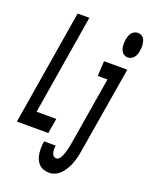

<svg xmlns="http://www.w3.org/2000/svg" viewBox="-200 -841 903 1154"><g transform="rotate(20 251.0 -263.5)"><path d="M-25 0 96 -735H171L66 -96H192L176 0ZM468 -590Q458 -590 448.5 -594.5Q439 -599 433 -607Q427 -615 423.5 -625Q420 -635 419 -645.5Q418 -656 418.5 -667.5Q419 -679 421 -689Q423 -700 426.5 -710.5Q430 -721 437.5 -730.5Q445 -740 456 -745Q467 -750 477 -750Q488 -750 497.5 -745.5Q507 -741 513.5 -733Q520 -725 522.5 -715Q525 -705 526.5 -694.5Q528 -684 527 -672.5Q526 -661 524 -651Q523 -640 519 -629.5Q515 -619 508 -609.5Q501 -600 490 -595Q479 -590 468 -590ZM262 223Q243 223 225.5 217Q208 211 196 198.5Q184 186 177 169.5Q170 153 167.5 134.5Q165 116 165.5 97Q166 78 169 59V56H244V57Q242 68 242 79Q242 90 244 100.5Q246 111 253.5 119Q261 127 273 127Q283 127 291 118Q299 109 303.5 99Q308 89 311.5 78.5Q315 68 318 58Q321 48 323 37.5Q325 27 327 17L400 -424H338L343 -520H492L400 32Q397 53 392 73Q387 93 380 113Q373 133 362 152Q351 171 336.5 187.5Q322 204 302 213.5Q282 223 262 223Z"/></g></svg>

Font: Iosevka Term Curly
Style: Bold Italic
Weight: 700
Italic angle: -9°
Designer: Belleve Invis
Foundry: Belleve Invis
Version: Version 32.3.0